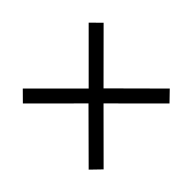

<svg xmlns="http://www.w3.org/2000/svg" viewBox="-114 -756 811 811"><g transform="rotate(-45 292.0 -350.5)"><path d="M95.2 -591.8 292 -395 488.8 -591.8 533.2 -546.9 336.9 -351.1 534.2 -152.8 488.8 -108.9 292 -306.2 95.2 -108.9 49.8 -152.8 247.1 -351.1 50.8 -546.9Z"/></g></svg>

Font: Abel
Style: Regular
Weight: 400
Designer: Matthew Desmond
Foundry: Matthew Desmond
Version: Version 1.002